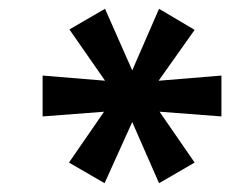

<svg xmlns="http://www.w3.org/2000/svg" viewBox="-20 -739 524 437"><path d="M218 -322 137 -369 226 -498 234 -486 77 -474V-567L235 -554L227 -544L138 -672L219 -719L284 -572H278L342 -719L423 -671L333 -544L326 -554L484 -567V-474L327 -486L334 -498L423 -369L342 -322L278 -468H284Z"/></svg>

Font: Nunito Sans 9pt
Style: Bold Italic
Weight: 700
Italic angle: -9°
Version: Version 3.101;gftools[0.9.27]